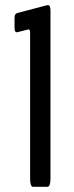

<svg xmlns="http://www.w3.org/2000/svg" viewBox="-20 -721 284 741"><path d="M107.4 0Q96.2 0 96.2 -32.7V-594.2Q96.2 -601.6 94.2 -605Q92.3 -608.4 89.4 -607.4Q47.4 -596.7 46.9 -596.7Q41.5 -595.7 38.8 -599.9Q36.1 -604 36.1 -615.2V-652.8Q36.1 -668.5 47.4 -670.9L158.7 -700.2Q163.6 -701.2 165 -701.2Q174.8 -701.2 174.8 -680.7V-32.7Q174.8 0 163.1 0Z"/></svg>

Font: BenchNine
Style: Regular
Weight: 400
Designer: Vernon Adams
Foundry: Vernon Adams
Version: Version 1 ; ttfautohint (v0.92.18-e454-dirty) -l 8 -r 50 -G 